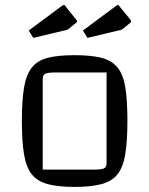

<svg xmlns="http://www.w3.org/2000/svg" viewBox="-20 -726 586 755"><path d="M274 9Q208 9 167.5 -2Q127 -13 105 -40.5Q83 -68 74.5 -119Q66 -170 66 -250Q66 -331 74.5 -381.5Q83 -432 105 -460Q127 -488 167.5 -498.5Q208 -509 274 -509Q339 -509 379.5 -498.5Q420 -488 442.5 -460Q465 -432 473 -381.5Q481 -331 481 -250Q481 -170 472.5 -119Q464 -68 442 -40.5Q420 -13 379 -2Q338 9 274 9ZM148 -59H350Q379 -59 389 -64Q399 -69 399 -84V-441H198Q168 -441 158 -436Q148 -431 148 -416ZM324 -577 306 -606 438 -704Q441 -706 444 -706Q445 -706 446 -706Q447 -706 449 -702L490 -652Q492 -650 493.5 -647.5Q495 -645 495 -643Q495 -642 495.5 -641Q496 -640 493 -637L465 -614Q461 -611 457.5 -609Q454 -607 445 -606ZM111 -577 93 -606 225 -704Q229 -706 231 -706Q232 -706 233.5 -706Q235 -706 237 -702L277 -652Q279 -650 281 -647.5Q283 -645 283 -643Q283 -642 283 -641Q283 -640 280 -637L252 -614Q248 -611 244.5 -609Q241 -607 232 -606Z"/></svg>

Font: Changa Light
Style: Regular
Weight: 300
Designer: Eduardo Rodriguez Tunni
Foundry: Eduardo Rodriguez Tunni
Version: Version 3.002; ttfautohint (v1.8.2)